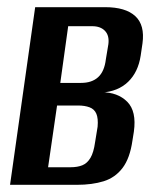

<svg xmlns="http://www.w3.org/2000/svg" viewBox="-20 -515 430 535"><path d="M8 0 78 -495H273Q330 -495 357 -470Q384 -445 377 -394L372 -360Q365 -314 337 -287Q309 -260 263 -257V-258Q308 -258 334.5 -231.5Q361 -205 353 -148L349 -123Q342 -74 321.5 -47Q301 -20 269 -10Q237 0 194 0ZM114 -49H177Q196 -49 209.5 -54.5Q223 -60 232 -75Q241 -90 245 -119L252 -162Q254 -185 248.5 -198Q243 -211 229.5 -216Q216 -221 198 -221H139ZM148 -284H206Q236 -284 253.5 -300Q271 -316 275 -350L282 -392Q285 -416 272.5 -429Q260 -442 237 -442H170Z"/></svg>

Font: Alumni Sans SemiBold
Style: Italic
Weight: 600
Italic angle: -8°
Version: Version 1.016